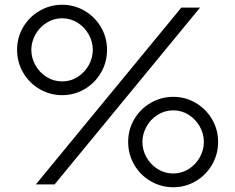

<svg xmlns="http://www.w3.org/2000/svg" viewBox="-20 -777 991 809"><path d="M744 -745H823L210 0H131ZM242 -757Q293 -757 336.5 -731.5Q380 -706 405.5 -662.5Q431 -619 431 -567Q431 -515 405.5 -471Q380 -427 336.5 -401.5Q293 -376 242 -376Q191 -376 147 -401.5Q103 -427 77.5 -471Q52 -515 52 -567Q52 -619 77.5 -662.5Q103 -706 147 -731.5Q191 -757 242 -757ZM242 -434Q278 -434 307.5 -453Q337 -472 354 -502.5Q371 -533 371 -567Q371 -601 354 -631.5Q337 -662 307.5 -681Q278 -700 242 -700Q206 -700 176 -681Q146 -662 129 -631Q112 -600 112 -567Q112 -533 129 -502.5Q146 -472 176 -453Q206 -434 242 -434ZM710 -369Q761 -369 804.5 -343.5Q848 -318 873.5 -274.5Q899 -231 899 -179Q899 -127 873.5 -83Q848 -39 804.5 -13.5Q761 12 710 12Q659 12 615 -13.5Q571 -39 545.5 -83Q520 -127 520 -179Q520 -231 545.5 -274.5Q571 -318 615 -343.5Q659 -369 710 -369ZM710 -46Q746 -46 775.5 -65Q805 -84 822 -114.5Q839 -145 839 -179Q839 -213 822 -243.5Q805 -274 775.5 -293Q746 -312 710 -312Q674 -312 644 -293Q614 -274 597 -243Q580 -212 580 -179Q580 -145 597 -114.5Q614 -84 644 -65Q674 -46 710 -46Z"/></svg>

Font: Evergrow Sans
Style: Light
Weight: 300
Foundry: 10Web
Version: Version 1.000